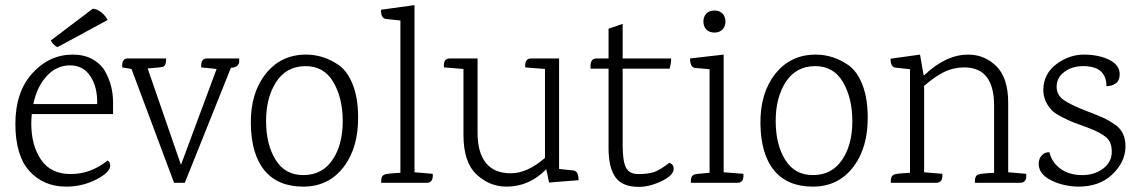

<svg xmlns="http://www.w3.org/2000/svg" viewBox="-20 -713 4433 749"><path d="M421 -268H104Q102 -244 102 -232Q102 -146 140 -90Q178 -34 256 -34Q334 -34 400 -87Q410 -80 410 -67Q410 -41 356 -13Q302 15 238 15Q150 15 95 -45.5Q40 -106 40 -230Q40 -354 106 -427Q172 -500 264 -500Q307 -500 339 -483Q371 -466 388 -438Q421 -382 421 -314ZM110 -307H359Q361 -372 333 -415Q305 -458 253 -458Q201 -458 162.5 -416.5Q124 -375 110 -307ZM400 -635 204 -529Q189 -536 178 -555L342 -679Q359 -678 375 -665Q391 -652 400 -635Z M788 -485H913Q913 -485 913 -472Q913 -464 906 -457Q899 -450 885 -449H881L701 0H659L493 -444L457 -450Q454 -485 478 -485H628V-478Q628 -458 615 -452Q608 -450 556 -446L686 -70L825 -444L765 -450Q762 -485 788 -485Z M1057.5 -393.5Q1018 -333 1018 -241Q1018 -149 1055.5 -89Q1093 -29 1165.5 -30Q1238 -31 1277.5 -90Q1317 -149 1317 -240Q1317 -331 1280 -393.5Q1243 -456 1170 -455Q1097 -454 1057.5 -393.5ZM1174 -500Q1243 -500 1303 -458Q1336 -434 1356 -383.5Q1376 -333 1377 -261Q1379 -138 1320.5 -61.5Q1262 15 1163 15Q1064 15 1012 -48Q960 -111 958.5 -230.5Q957 -350 1016.5 -425Q1076 -500 1174 -500Z M1645 0H1467V-7Q1467 -27 1480 -32Q1487 -36 1542 -39V-633L1486 -639Q1466 -641 1466 -675L1597 -693V-41L1668 -35Q1671 0 1645 0Z M1956 15Q1889 15 1838.5 -33Q1788 -81 1788 -186V-444L1712 -450Q1708 -485 1735 -485H1843V-195Q1843 -118 1875.5 -77.5Q1908 -37 1972.5 -37Q2037 -37 2106 -97V-444L2029 -450Q2026 -485 2052 -485H2161V-54L2217 -48Q2237 -46 2237 -10L2122 -1L2111 -53Q2045 15 1956 15Z M2409 -445V-146Q2409 -86 2421.5 -60Q2434 -34 2470.5 -34Q2507 -34 2530.5 -41.5Q2554 -49 2591 -78Q2608 -72 2608 -55Q2608 -29 2561 -6.5Q2514 16 2472 16Q2407 16 2380.5 -22Q2354 -60 2354 -134V-445H2284Q2280 -485 2307 -485H2354V-601L2409 -620V-485H2598Q2599 -469 2592 -445Z M2857 0H2675V-7Q2675 -27 2688 -32Q2695 -35 2748 -39V-443L2692 -448Q2672 -450 2672 -485L2803 -500V-41L2880 -35Q2883 0 2857 0ZM2798.5 -598Q2787 -586 2767 -586Q2747 -586 2735.5 -598Q2724 -610 2724 -629Q2724 -648 2735.5 -660Q2747 -672 2767 -672Q2787 -672 2798.5 -660Q2810 -648 2810 -629Q2810 -610 2798.5 -598Z M3045.5 -393.5Q3006 -333 3006 -241Q3006 -149 3043.5 -89Q3081 -29 3153.5 -30Q3226 -31 3265.5 -90Q3305 -149 3305 -240Q3305 -331 3268 -393.5Q3231 -456 3158 -455Q3085 -454 3045.5 -393.5ZM3162 -500Q3231 -500 3291 -458Q3324 -434 3344 -383.5Q3364 -333 3365 -261Q3367 -138 3308.5 -61.5Q3250 15 3151 15Q3052 15 3000 -48Q2948 -111 2946.5 -230.5Q2945 -350 3004.5 -425Q3064 -500 3162 -500Z M3960 0H3783V-7Q3783 -27 3796 -32Q3803 -36 3858 -39V-301Q3858 -450 3742 -450Q3700 -450 3664.5 -433Q3629 -416 3585 -378V-41L3656 -35Q3659 0 3633 0H3455V-7Q3455 -27 3468 -32Q3475 -36 3530 -39V-443L3474 -449Q3454 -451 3454 -484L3569 -500L3583 -420H3586Q3670 -500 3757 -500Q3821 -500 3867 -454.5Q3913 -409 3913 -312V-41L3983 -35Q3987 0 3960 0Z M4348 -421Q4347 -396 4330 -386Q4313 -376 4296 -377Q4297 -412 4276 -433Q4255 -454 4210 -455Q4165 -456 4134 -434Q4103 -412 4102 -377Q4101 -342 4131 -322Q4161 -302 4216 -281Q4271 -260 4289.5 -251Q4308 -242 4331 -226Q4372 -197 4370.5 -138.5Q4369 -80 4318.5 -32Q4268 16 4183 15Q4123 13 4077 -11.5Q4031 -36 4032 -76Q4033 -96 4045 -108Q4057 -120 4074 -119Q4083 -80 4116 -55.5Q4149 -31 4198 -30Q4247 -29 4281.5 -54Q4316 -79 4317 -118.5Q4318 -158 4295 -177.5Q4272 -197 4226 -214Q4180 -231 4165.5 -236.5Q4151 -242 4123.5 -256Q4096 -270 4083 -283Q4050 -318 4050 -363Q4051 -426 4102 -463.5Q4153 -501 4211.5 -500Q4270 -499 4309.5 -478.5Q4349 -458 4348 -421Z"/></svg>

Font: Karma Light
Style: Regular
Weight: 300
Designer: Joana Correia
Foundry: Indian Type Foundry
Version: Version 1.202;PS 1.0;hotconv 1.0.78;makeotf.lib2.5.61930; tt